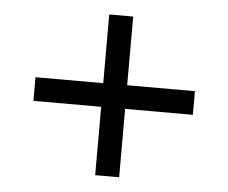

<svg xmlns="http://www.w3.org/2000/svg" viewBox="-43 -602 720 607"><g transform="rotate(5 317.5 -299.0)"><path d="M571 -336H356V-554H280V-336H65V-261H280V-44H356V-261H571Z"/></g></svg>

Font: TPK Tissa Web Medium
Style: Regular
Weight: 500
Designer: Jacques Le Bailly, Suppakit Chalermlarp | Katatrad Co.,Ltd.
Foundry: Jacques Le Bailly, Cadson Demak Co.,Ltd.
Version: Version 5.000;Glyphs 3.1.2 (3151)